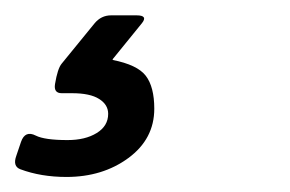

<svg xmlns="http://www.w3.org/2000/svg" viewBox="-63 -31 383 254"><path d="M-36.1 192.9Q-46.4 189 -41.5 175.3L-35.2 156.7Q-29.8 141.1 -15.6 148.4Q-3.9 154.3 26.4 154.3Q49.8 154.3 64.9 145Q80.1 135.7 80.1 119.6Q80.1 107.4 68.1 99.9Q56.2 92.3 32.2 92.3H18.6Q7.8 92.3 9.8 80.1Q13.2 59.6 18.6 53.2L62 0Q70.8 -10.7 84 -10.7H117.7Q133.3 -10.7 124.5 0L86.4 46.9L85.9 48.3Q118.7 54.7 129.9 69.3Q141.1 84 141.1 112.8Q141.1 152.8 106.9 178Q72.8 203.1 24.9 203.1Q-8.8 203.1 -36.1 192.9Z"/></svg>

Font: Istok
Style: Italic
Weight: 500
Italic angle: -13°
Designer: Andrey V. Panov
Foundry: Andrey V. Panov
Version: Version 1.0.3